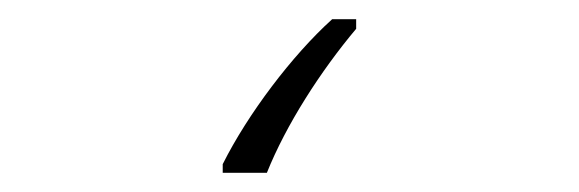

<svg xmlns="http://www.w3.org/2000/svg" viewBox="-20 40 603 200"><path d="M212 211V220H258C278 170 314 114 351 70V60H326C284 98 238 159 212 211Z"/></svg>

Font: Noto Sans Mono SemiCondensed ExtraLight
Style: Regular
Weight: 200
Width: 4
Designer: Monotype Design Team
Foundry: Monotype Imaging Inc.
Version: Version 2.014